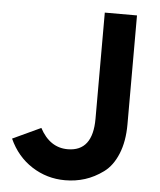

<svg xmlns="http://www.w3.org/2000/svg" viewBox="-52 -745 668 802"><g transform="rotate(5 282.5 -344.0)"><path d="M250 12Q174 12 111 -28.5Q48 -69 15 -142L133 -197Q175 -118 250 -118Q355 -118 355 -255V-700H490V-243Q490 -172 468.5 -119.5Q447 -67 410 -40Q373 -13 333.5 -0.5Q294 12 250 12Z"/></g></svg>

Font: OVRPSS Recut ExtraBold
Style: Regular
Weight: 800
Designer: Giant Group
Foundry: Giant Group
Version: Version 1.001;hotconv 1.0.109;makeotfexe 2.5.65596